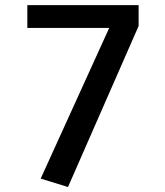

<svg xmlns="http://www.w3.org/2000/svg" viewBox="-20 -728 655 760"><path d="M249.2 12.3 141 -21 412.3 -617.4H88.2V-707.7H528.7V-625.1Z"/></svg>

Font: Fira Code Medium
Style: Regular
Weight: 500
Designer: Carrois Corporate, Edenspiekermann AG, Nikita Prokopov
Foundry: Carrois Corporate, Edenspiekermann AG, Nikita Prokopov
Version: Version 6.002